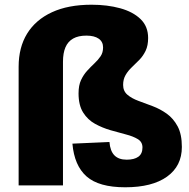

<svg xmlns="http://www.w3.org/2000/svg" viewBox="-20 -786 802 814"><path d="M511 8Q399 8 347 -38Q295 -84 287 -177L444 -184Q447 -146 465 -127.5Q483 -109 517 -109Q549 -109 566.5 -121.5Q584 -134 584 -161Q584 -184 564.5 -196Q545 -208 514 -216Q483 -224 448.5 -234Q414 -244 383 -261Q352 -278 332.5 -309Q313 -340 313 -390Q313 -424 323.5 -446.5Q334 -469 349.5 -486Q365 -503 380.5 -517.5Q396 -532 406.5 -547.5Q417 -563 417 -585Q417 -609 398.5 -622Q380 -635 346 -635Q312 -635 290 -622.5Q268 -610 257.5 -585.5Q247 -561 247 -524V0H59V-503Q59 -585 95 -643.5Q131 -702 200 -734Q269 -766 368 -766Q435 -766 489.5 -751Q544 -736 576 -705Q608 -674 608 -625Q608 -593 597.5 -571Q587 -549 571 -532.5Q555 -516 539 -501Q523 -486 512.5 -468Q502 -450 502 -426Q502 -400 520 -384.5Q538 -369 566.5 -358.5Q595 -348 627 -336Q659 -324 687 -304Q715 -284 733 -250.5Q751 -217 751 -163Q751 -82 688 -37Q625 8 511 8Z"/></svg>

Font: Pathway Extreme SemiCondensed ExtraBold
Style: Regular
Weight: 800
Width: 4
Version: Version 1.001;gftools[0.9.26]